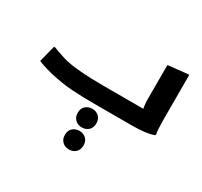

<svg xmlns="http://www.w3.org/2000/svg" viewBox="-182 -783 1492 1416"><g transform="rotate(30 564.0 -74.5)"><path d="M81.4 -215.8H92.2Q103.2 -210.8 122.9 -203.5Q142.5 -196.1 162.2 -190.1Q181.8 -184.1 192.8 -180.1Q245.8 -165.1 310.3 -158.8Q374.8 -152.4 436.3 -150.6Q497.8 -148.7 540.8 -148.7H952.4L893.9 -122.1Q882.2 -134 877.5 -162.7Q872.8 -191.3 872.8 -232.8V-517.2L1038 -534.8H1048.8V-186Q1048.8 -166 1049.3 -136.5Q1049.8 -107 1051.3 -78.5Q1052.8 -50 1056.8 -32L1054 -24Q1024 -12 975.9 -6Q927.8 0 864.8 0H540.8Q450.8 0 362.2 -5.4Q273.5 -10.7 164.5 -35.7Q145.5 -40.7 122.6 -47.3Q99.7 -53.8 79 -60.9Q58.2 -67.9 45.2 -73.9ZM555.1 197.5Q522.3 197.5 499.1 176.6Q475.9 155.6 475.9 118Q475.9 80.3 499.1 59.7Q522.3 39.1 555.4 39.1Q588.6 39.1 611.4 59.7Q634.3 80.3 634.3 118Q634.3 155.6 611.6 176.6Q588.8 197.5 555.1 197.5ZM554.4 385.8Q521.6 385.8 498.4 364.9Q475.2 343.9 475.2 306.3Q475.2 268.6 498.4 248Q521.6 227.4 554.7 227.4Q587.9 227.4 610.7 248Q633.6 268.6 633.6 306.3Q633.6 343.9 610.9 364.9Q588.1 385.8 554.4 385.8Z"/></g></svg>

Font: Kufam
Style: Italic
Weight: 400
Italic angle: -11°
Designer: Artur Schmal
Foundry: Original Type
Version: Version 1.301; ttfautohint (v1.8.3)